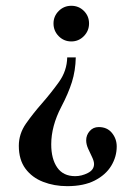

<svg xmlns="http://www.w3.org/2000/svg" viewBox="-20 -448 469 657"><path d="M44.4 50.8Q44.4 9.8 69.1 -25.4Q93.8 -60.5 123.5 -94.2Q154.8 -129.9 181.9 -167.7Q209 -205.6 210 -251.5H239.3Q238.3 -206.1 226.1 -167.2Q213.9 -128.4 189.5 -82Q155.3 -16.1 155.3 45.9Q155.3 95.7 175.8 125.2Q196.3 154.8 237.3 154.8Q259.3 154.8 280.5 144Q301.8 133.3 301.8 113.3Q301.8 103.5 295.2 89.8Q288.6 76.2 281.7 61Q274.9 45.9 274.9 32.2Q274.9 14.2 286.9 0.5Q298.8 -13.2 317.9 -13.2Q346.7 -13.2 363 6.8Q379.4 26.9 379.4 53.2Q379.4 88.4 360.6 119.4Q341.8 150.4 304.2 169.7Q266.6 189 210 189Q165.5 189 127.7 174.3Q89.8 159.7 67.1 129.2Q44.4 98.6 44.4 50.8ZM163.1 -367.7Q163.1 -392.6 180.9 -410.4Q198.7 -428.2 224.1 -428.2Q249.5 -428.2 267.1 -410.6Q284.7 -393.1 284.7 -367.7Q284.7 -342.3 266.8 -324.2Q249 -306.2 224.1 -306.2Q198.7 -306.2 180.9 -324.2Q163.1 -342.3 163.1 -367.7Z"/></svg>

Font: Scheherazade New SemiBold
Style: Regular
Weight: 600
Designer: SIL International
Foundry: SIL International
Version: Version 4.000